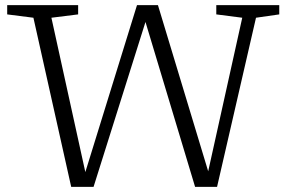

<svg xmlns="http://www.w3.org/2000/svg" viewBox="-20 -727 1119 747"><path d="M739 0 546 -641.5 344 0H257L110 -658L8 -671V-707H284V-671L180 -658L312 -57.5L513 -707H594.5L790 -60.5L922.5 -658L821.5 -671V-707H1066.5V-671L976 -658L824.5 0Z"/></svg>

Font: Newsreader Caption Light
Style: Regular
Weight: 300
Designer: Hugues Gentile
Foundry: Production Type
Version: Version 1.001